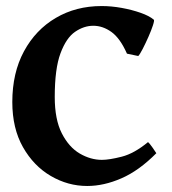

<svg xmlns="http://www.w3.org/2000/svg" viewBox="-20 -599 565 632"><path d="M494.6 -94.7Q437.5 -37.1 379.6 -12Q321.8 13.2 267.1 13.2Q203.6 13.2 147.2 -19.8Q90.8 -52.7 55.7 -114.5Q20.5 -176.3 20.5 -263.2Q20.5 -358.9 58.8 -429.9Q97.2 -501 163.6 -540Q230 -579.1 314.5 -579.1Q346.7 -579.1 380.4 -573Q414.1 -566.9 442.6 -556.9Q471.2 -546.9 486.3 -534.2Q488.8 -532.2 483.4 -515.6Q478 -499 468.5 -477.5Q459 -456.1 449.7 -438Q440.4 -419.9 435.1 -414.6L397.9 -422.4Q375.5 -473.1 346.9 -493.7Q318.4 -514.2 287.1 -514.2Q256.3 -514.2 227.3 -494.4Q198.2 -474.6 179.2 -423.8Q160.2 -373 160.2 -279.8Q160.2 -205.6 183.6 -159.9Q207 -114.3 242.7 -93.5Q278.3 -72.8 315.4 -72.8Q339.8 -72.8 380.9 -83.3Q421.9 -93.8 467.3 -131.3Q472.2 -127.4 482.4 -112.8Q492.7 -98.1 494.6 -94.7Z"/></svg>

Font: Dai Banna SIL
Style: Bold
Weight: 700
Designer: Victor Gaultney
Foundry: SIL International
Version: Version 4.000